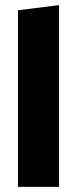

<svg xmlns="http://www.w3.org/2000/svg" viewBox="-20 -728 300 748"><path d="M50 -688 210 -708V0H50Z"/></svg>

Font: Roundo
Style: Bold
Weight: 700
Designer: Namrata Goyal (Gurmukhi), Shiva Nallaperumal (Latin)
Foundry: Indian Type Foundry
Version: Version 1.000;PS 1.0;hotconv 1.0.88;makeotf.lib2.5.647800